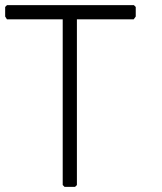

<svg xmlns="http://www.w3.org/2000/svg" viewBox="-23 -724 628 744"><path d="M4 -704H496L503 -697V-660L495 -649H275V-7L268 0H227L220 -7V-649H4L-3 -660V-697Z"/></svg>

Font: Ekushey Kolom
Style: Regular
Weight: 400
Designer: Al Mamun Sumon
Foundry: Al Mamun Sumon
Version: Version 1.0